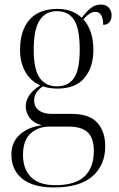

<svg xmlns="http://www.w3.org/2000/svg" viewBox="-20 -583 524 843"><path d="M217 240Q125 240 77.5 201.5Q30 163 30 95Q30 41 67.5 7.5Q105 -26 164 -33Q127 -43 110 -66Q93 -89 93 -117Q93 -141 108.5 -164.5Q124 -188 157 -208Q114 -227 91 -268Q68 -309 68 -363Q68 -450 110 -497Q152 -544 233 -544Q297 -544 339 -505Q355 -527 375.5 -545Q396 -563 423 -563Q446 -563 458 -549Q470 -535 470 -516Q470 -497 460.5 -485.5Q451 -474 433 -474Q433 -531 398 -531Q375 -531 346 -498Q366 -477 378 -443Q390 -409 390 -364Q390 -288 351 -241Q312 -194 232 -194Q215 -194 198.5 -196.5Q182 -199 168 -204Q147 -189 138.5 -174Q130 -159 130 -142Q130 -114 150.5 -98.5Q171 -83 207 -83H294Q372 -83 407 -44.5Q442 -6 442 59Q442 142 386 191Q330 240 217 240ZM230 -204Q280 -204 305 -240.5Q330 -277 330 -365Q330 -458 305 -496Q280 -534 229 -534Q181 -534 154.5 -494.5Q128 -455 128 -364Q128 -279 154 -241.5Q180 -204 230 -204ZM223 230Q310 230 351 191.5Q392 153 392 80Q392 25 366 -1Q340 -27 282 -27H195Q148 -27 114.5 3Q81 33 81 97Q81 160 116.5 195Q152 230 223 230Z"/></svg>

Font: Noto Serif Display SemiCondensed Light
Style: Regular
Weight: 300
Width: 4
Designer: Monotype Design Team
Foundry: Monotype Imaging Inc.
Version: Version 2.009